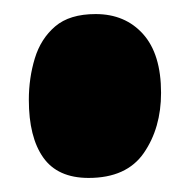

<svg xmlns="http://www.w3.org/2000/svg" viewBox="-20 -469 270 273"><path d="M116 -449Q158 -449 183.5 -420.5Q209 -392 209 -337Q209 -287 184.5 -251.5Q160 -216 106 -216Q62 -216 41.5 -245Q21 -274 21 -327Q21 -358 29.5 -386Q38 -414 58.5 -431.5Q79 -449 116 -449Z"/></svg>

Font: DynaPuff Condensed Medium
Style: Regular
Weight: 500
Width: 3
Designer: Toshi Omagari, Jennifer Daniel
Foundry: Google Fonts
Version: Version 2.000; ttfautohint (v1.8.4.7-5d5b)